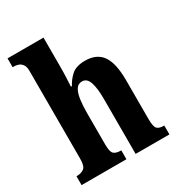

<svg xmlns="http://www.w3.org/2000/svg" viewBox="-180 -877 922 994"><g transform="rotate(-30 281.5 -380.0)"><path d="M17 0V-53H21Q45 -53 62 -65Q79 -77 79 -122V-646Q79 -673 69 -686Q59 -699 46 -703Q33 -707 25 -707H13V-760H228V-586Q228 -552 226.5 -519.5Q225 -487 224 -469H230Q245 -499 272.5 -524Q300 -549 354 -549Q423 -549 455.5 -503Q488 -457 488 -355V-124Q488 -77 500 -65Q512 -53 539 -53H542V0H340V-329Q340 -393 328 -428.5Q316 -464 287 -464Q262 -464 249.5 -442.5Q237 -421 232.5 -385.5Q228 -350 228 -309V-119Q228 -76 241.5 -64.5Q255 -53 282 -53H285V0Z"/></g></svg>

Font: Noto Serif Ethiopic ExtraCondensed ExtraBold
Style: Regular
Weight: 800
Width: 2
Designer: Monotype Design Team
Foundry: Monotype Imaging Inc.
Version: Version 2.102; ttfautohint (v1.8.4.7-5d5b)